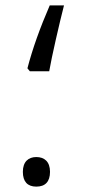

<svg xmlns="http://www.w3.org/2000/svg" viewBox="-20 -684 322 714"><path d="M82 -430 91 -419H163C172 -472 202 -602 218 -664H165C129 -581 101 -503 82 -430ZM115 10C148 10 166 -8 166 -45C166 -83 145 -100 115 -100C86 -100 65 -83 65 -45C65 -9 82 10 115 10Z"/></svg>

Font: Noto Kufi Arabic Light
Style: Regular
Weight: 300
Designer: Monotype Design Team, David Williams, Khaled Hosny
Foundry: Google LLC
Version: Version 2.109